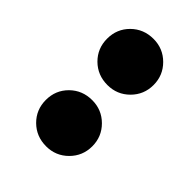

<svg xmlns="http://www.w3.org/2000/svg" viewBox="-22 -953 494 494"><g transform="rotate(-45 225.0 -705.5)"><path d="M43 -705Q43 -741 67.2 -765.5Q91.5 -790 127 -790Q162.5 -790 186.8 -765.5Q211 -741 211 -705Q211 -670 186.5 -645.5Q162 -621 127 -621Q92 -621 67.5 -645.5Q43 -670 43 -705ZM266 -705Q266 -741 290.2 -765.5Q314.5 -790 350 -790Q385.5 -790 409.8 -765.5Q434 -741 434 -705Q434 -670 409.5 -645.5Q385 -621 350 -621Q315 -621 290.5 -645.5Q266 -670 266 -705Z"/></g></svg>

Font: League Mono Condensed ExtraBold
Style: Regular
Weight: 800
Width: 1
Designer: Tyler Finck
Foundry: The League of Moveable Type / Tyler Finck
Version: Version 2.210